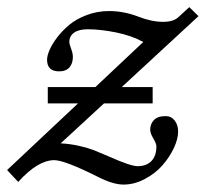

<svg xmlns="http://www.w3.org/2000/svg" viewBox="-64 -488 568 530"><path d="M67.9 -202.6V-247.6H199.2L331.5 -372.1Q299.8 -389.6 256.6 -398.4Q213.4 -407.2 178.2 -407.2Q153.8 -407.2 140.6 -397.9Q127.4 -388.7 127.4 -372.1Q127.4 -366.7 132.3 -353.5Q137.2 -340.3 137.2 -331.1Q137.2 -313 127.7 -302Q118.2 -291 99.1 -291Q65.9 -291 65.9 -323.2Q65.9 -333.5 72.5 -349.4Q79.1 -365.2 93.5 -384.3Q107.9 -403.3 127.2 -419.4Q146.5 -435.5 175.5 -446.5Q204.6 -457.5 237.3 -457.5Q277.3 -457.5 316.9 -442.4Q354.5 -427.7 385.7 -427.7Q415 -427.7 428.7 -440.9L458.5 -468.3L483.9 -443.4L272 -247.6H357.4V-202.6H223.1L103.5 -92.3Q130.9 -90.8 155.8 -85Q180.7 -79.1 194.8 -73.5Q209 -67.9 236.3 -56.2Q296.4 -29.3 315.4 -29.3Q340.3 -29.3 354 -43.5Q367.7 -57.6 367.7 -84Q367.7 -91.8 359.1 -106Q350.6 -120.1 350.6 -130.4Q350.6 -145.5 360.8 -156.5Q371.1 -167.5 393.1 -167.5Q408.7 -167.5 418.2 -155.3Q427.7 -143.1 427.7 -125Q427.7 -104.5 415.8 -79.1Q403.8 -53.7 384 -31.2Q364.3 -8.8 335.4 6.3Q306.6 21.5 276.9 21.5Q248.5 21.5 208 1Q114.3 -45.9 85.9 -45.9Q40.5 -45.9 -13.7 14.2L-44.4 -18.6L151.4 -202.6Z"/></svg>

Font: Elstob 6pt SemiBold
Style: Italic
Weight: 600
Italic angle: -20°
Designer: Peter S. Baker
Version: Version 1.015